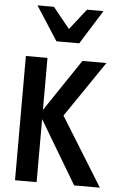

<svg xmlns="http://www.w3.org/2000/svg" viewBox="-65 -1070 730 1116"><g transform="rotate(5 300.0 -512.0)"><path d="M192 -367.5V0H66V-725H192V-421.5L396 -725H536L314 -399L561 0H411ZM107.5 -1024H203.5L301.5 -903L396.5 -1024H492.5L368.5 -825.5H235.5Z"/></g></svg>

Font: JuliaMono
Style: Bold
Weight: 700
Monospace: yes
Designer: cormullion
Foundry: corm
Version: Version 0.055; ttfautohint (v1.8.4)